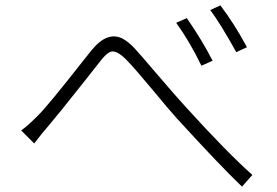

<svg xmlns="http://www.w3.org/2000/svg" viewBox="-20 -735 1040 721"><path d="M681.6 -667Q740.2 -582 778.3 -506.8L736.3 -488.3Q692.4 -579.1 641.6 -649.4ZM807.6 -714.8Q859.4 -646.5 905.3 -561.5Q906.2 -558.6 907.2 -557.6L867.2 -539.1Q806.6 -648.4 769.5 -697.3ZM59.6 -245.1Q87.9 -265.6 125 -303.7Q162.1 -340.8 290 -503.9Q311.5 -531.2 325.2 -547.9Q384.8 -620.1 442.4 -588.9Q462.9 -577.1 483.4 -555.7Q507.8 -529.3 568.4 -458Q643.6 -370.1 678.7 -332Q834 -161.1 927.7 -78.1L888.7 -34.2Q809.6 -109.4 644.5 -290Q615.2 -322.3 555.7 -394.5Q483.4 -481.4 457 -507.8Q417 -549.8 393.6 -540Q377.9 -533.2 356.4 -504.9Q337.9 -482.4 290 -420.9Q197.3 -303.7 163.1 -263.7Q140.6 -238.3 108.4 -196.3Z"/></svg>

Font: Taipei Sans TC Beta Light
Style: Regular
Weight: 300
Designer: JT Foundry
Foundry: JT Foundry
Version: Version 1.000